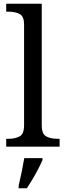

<svg xmlns="http://www.w3.org/2000/svg" viewBox="-20 -780 350 1021"><path d="M13 0V-42H26Q60 -42 84 -54.5Q108 -67 108 -114V-650Q108 -694 83.5 -706Q59 -718 26 -718H13V-760H202V-114Q202 -67 226 -54.5Q250 -42 284 -42H297V0ZM79 208Q87 175 95 136Q103 97 109 61H206V71Q197 92 183 119Q169 146 153 173Q137 200 123 221H79Z"/></svg>

Font: Noto Serif Grantha
Style: Regular
Weight: 400
Designer: Monotype Design Team
Foundry: Monotype Imaging Inc.
Version: Version 2.004; ttfautohint (v1.8.4.7-5d5b)